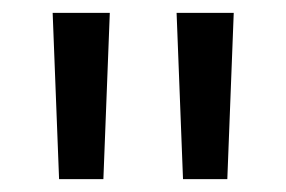

<svg xmlns="http://www.w3.org/2000/svg" viewBox="-20 -780 446 299"><path d="M72 -501 62 -760H151L141 -501ZM265 -501 255 -760H344L334 -501Z"/></svg>

Font: Murecho
Style: Regular
Weight: 400
Designer: Neil Summerour
Foundry: Positype
Version: Version 1.010; ttfautohint (v1.8.3)